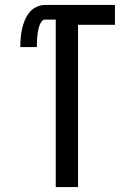

<svg xmlns="http://www.w3.org/2000/svg" viewBox="-20 -755 540 775"><path d="M205 0V-676H162Q154 -676 149 -669.5Q144 -663 141 -656Q138 -649 136 -641.5Q134 -634 133 -626.5Q132 -619 131 -611Q130 -603 129.5 -595.5Q129 -588 129 -580.5Q129 -573 129 -565H62Q62 -583 63.5 -601.5Q65 -620 69 -638Q73 -656 80 -673Q87 -690 98.5 -704.5Q110 -719 127 -727Q144 -735 162 -735H444V-655H295V0Z"/></svg>

Font: Iosevka Bendy Medium
Style: Regular
Weight: 500
Monospace: yes
Designer: Belleve Invis
Foundry: Belleve Invis
Version: Version 30.1.2